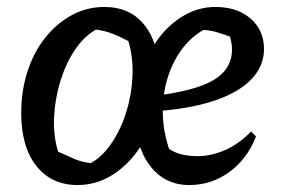

<svg xmlns="http://www.w3.org/2000/svg" viewBox="-20 -522 814 552"><path d="M203 10Q128 10 84.5 -45Q41 -100 41 -197Q41 -261 59 -316.5Q77 -372 110 -413.5Q143 -455 186.5 -478.5Q230 -502 280 -502Q355 -502 396.5 -448.5Q438 -395 438 -299Q438 -234 420 -178Q402 -122 369.5 -80Q337 -38 294.5 -14Q252 10 203 10ZM241 -53Q275 -72 301.5 -111.5Q328 -151 343.5 -201.5Q359 -252 361 -305Q363 -358 349 -404Q322 -418 306.5 -424Q291 -430 280 -432.5Q269 -435 256 -437Q221 -417 195 -378Q169 -339 153.5 -288.5Q138 -238 135.5 -185Q133 -132 147 -86Q173 -74 194 -65Q215 -56 241 -53ZM524 10Q453 10 410.5 -46.5Q368 -103 368 -199Q368 -261 386.5 -316Q405 -371 436.5 -412.5Q468 -454 510 -478Q552 -502 599 -502Q662 -502 700.5 -468.5Q739 -435 739 -381Q739 -343 717 -311.5Q695 -280 653 -257Q611 -234 552 -220Q493 -206 420 -202V-246Q540 -260 593.5 -291.5Q647 -323 647 -380Q647 -389 645.5 -398Q644 -407 641 -417Q619 -425 601.5 -430Q584 -435 565 -436Q528 -415 501.5 -378.5Q475 -342 461 -295Q447 -248 448 -196.5Q449 -145 466 -94Q484 -82 505 -77.5Q526 -73 547 -73Q587 -73 627 -90.5Q667 -108 702 -144L716 -130Q691 -65 639.5 -27.5Q588 10 524 10Z"/></svg>

Font: Piazzolla Thin SemiBold
Style: Italic
Weight: 600
Italic angle: -11.3°
Version: Version 2.005